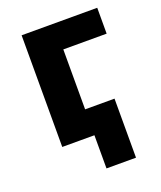

<svg xmlns="http://www.w3.org/2000/svg" viewBox="-124 -585 685 816"><g transform="rotate(-20 218.0 -177.5)"><path d="M216.5 150V0H152V-117H350V150ZM71 0V-505H413V-388H217V0Z"/></g></svg>

Font: Geologica SemiBold
Style: Regular
Weight: 600
Designer: Sindre Bremnes, Frode Helland
Foundry: Monokrom Skriftforlag AS
Version: Version 1.010;gftools[0.9.28]